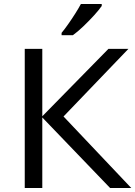

<svg xmlns="http://www.w3.org/2000/svg" viewBox="-20 -942 678 962"><path d="M489.7 -921.9V-912.1Q477.5 -894 452.4 -866.2Q427.2 -838.4 398.4 -810.8Q369.6 -783.2 345.2 -765.6H288.6V-777.3Q303.7 -795.4 321.5 -820.8Q339.4 -846.2 356.4 -873Q373.5 -899.9 385.3 -921.9ZM298.3 -358.4 637.7 0H531.7L191.9 -353.5V0H104V-697.3H191.9V-359.4L523.4 -697.3H623.5Z"/></svg>

Font: Lunasima
Style: Regular
Weight: 400
Designer: The DocRepair Project, Monotype Design Team
Foundry: Google
Version: Version 2.009